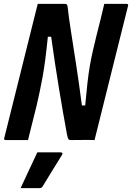

<svg xmlns="http://www.w3.org/2000/svg" viewBox="-20 -720 679 987"><path d="M124 0H10Q-2 0 2 -11Q38 -155 74 -299.5Q110 -444 146 -588Q153 -616 160 -644Q167 -672 174 -700H313Q321 -700 324 -696.5Q327 -693 329 -675Q333 -634 345 -558Q357 -482 372 -384Q387 -286 401 -178H418Q424 -245 429.5 -293Q435 -341 441.5 -379.5Q448 -418 456.5 -455Q465 -492 476 -537Q487 -578 496.5 -618.5Q506 -659 516 -700H630Q642 -700 638 -689Q603 -547 567 -405Q531 -263 496 -120L466 0Q440 -1 404.5 -0.5Q369 0 343 0Q336 0 332 -4.5Q328 -9 324 -31Q304 -139 283 -266.5Q262 -394 243 -531H226Q219 -462 212.5 -412.5Q206 -363 199 -324.5Q192 -286 184.5 -251Q177 -216 168 -176Q157 -133 146 -88.5Q135 -44 124 0ZM172 63H291Q297 63 300 66.5Q303 70 299 76Q272 119 250 155Q228 191 200 237Q198 241 194 244Q190 247 183 247H86Q109 197 130 152.5Q151 108 172 63Z"/></svg>

Font: Recursive Mn Lnr St SmB
Style: Italic
Weight: 600
Italic angle: -15°
Monospace: yes
Version: Version 1.079;hotconv 1.0.112;makeotfexe 2.5.65598; ttfautoh